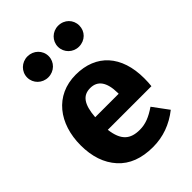

<svg xmlns="http://www.w3.org/2000/svg" viewBox="-236 -903 1024 1024"><g transform="rotate(-45 276.0 -391.0)"><path d="M167 -799C122 -799 86 -764 86 -720C86 -676 122 -641 167 -641C212 -641 248 -676 248 -720C248 -764 212 -799 167 -799ZM398 -799C354 -799 318 -764 318 -720C318 -676 354 -641 398 -641C445 -641 479 -676 479 -720C479 -764 445 -799 398 -799ZM525 -276C525 -447 433 -548 280 -548C123 -548 32 -425 32 -263C32 -178 55 -110 101 -59C147 -8 213 17 299 17C375 17 444 -8 506 -57L441 -145C394 -113 357 -98 314 -98C243 -98 204 -130 193 -219H522C524 -235 525 -254 525 -276ZM370 -314H193C200 -406 229 -443 284 -443C340 -443 369 -402 370 -321Z"/></g></svg>

Font: Fira Sans
Style: Bold
Weight: 700
Designer: Carrois Corporate & Edenspiekermann AG
Foundry: Carrois Corporate GbR & Edenspiekermann AG
Version: Version 4.203